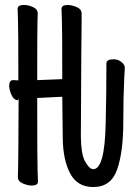

<svg xmlns="http://www.w3.org/2000/svg" viewBox="-20 -731 540 774"><path d="M356 23Q292 23 263 -31.5Q234 -86 233 -173.5Q232 -261 231 -341L130 -336Q130 -74 131.5 -45Q133 -16 133 1Q133 17 108 17Q92 17 72 8.5Q52 0 52 -17Q52 -29 53 -55Q54 -81 55 -333L52 -328L53 -327Q36 -327 26.5 -348Q17 -369 17 -385Q17 -408 33 -408L54 -407Q54 -621 52.5 -649.5Q51 -678 51 -695Q51 -711 76 -711Q94 -711 113 -702.5Q132 -694 132 -677Q132 -665 131 -639.5Q130 -614 130 -408L231 -412Q231 -621 229.5 -649.5Q228 -678 228 -695Q228 -711 253 -711Q269 -711 289 -702.5Q309 -694 309 -677V-640Q308 -617 306 -179Q307 -110 322 -82Q340 -49 356 -49Q402 -49 406 -232Q409 -357 409 -476Q409 -492 438 -492Q456 -492 469.5 -481Q483 -470 483 -459Q483 -446 481 -420Q477 -338 477 -238Q477 -120 452.5 -48.5Q428 23 356 23Z"/></svg>

Font: LXGW WenKai Mono TC
Style: Bold
Weight: 700
Designer: LXGW / Fontworks Inc.
Foundry: LXGW / Fontworks Inc.
Version: Version 1.330